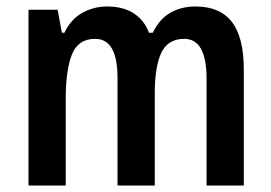

<svg xmlns="http://www.w3.org/2000/svg" viewBox="-20 -573 838 593"><path d="M584 -553Q659 -553 696 -505.5Q733 -458 733 -358V0H618V-330Q618 -453 549 -453Q499 -453 478.5 -410.5Q458 -368 458 -284V0H343V-332Q343 -453 274 -453Q221 -453 202 -404.5Q183 -356 183 -268V0H68V-543H158L171 -472H179Q199 -514 234.5 -533.5Q270 -553 311 -553Q361 -553 393.5 -531.5Q426 -510 440 -472H452Q472 -514 506 -533.5Q540 -553 584 -553Z"/></svg>

Font: Noto Sans Gujarati Condensed SemiBold
Style: Regular
Weight: 600
Width: 3
Designer: Jelle Bosma - Monotype Design Team, Universal Thirst
Foundry: Monotype Imaging Inc.
Version: Version 2.106; ttfautohint (v1.8.4.7-5d5b)